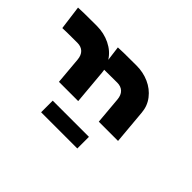

<svg xmlns="http://www.w3.org/2000/svg" viewBox="-84 -792 765 765"><g transform="rotate(45 299.0 -409.0)"><path d="M327 -609Q238 -609 223 -607.5L231 -545.5Q212 -575.5 177.8 -592.2Q143.5 -609 102.5 -609Q13.5 -609 -1.5 -607.5L12 -505.5Q31 -506.5 96 -506.5Q117 -506.5 129.5 -494.5Q142 -482.5 144 -459.5L154 -344.5H262.5L249.5 -491.5Q248.5 -500.5 247.5 -506Q243 -527.5 231 -545.5L236.5 -505.5L247.5 -506Q269 -506.5 320.5 -506.5Q341.5 -506.5 354 -494.5Q366.5 -482.5 368.5 -459.5L378.5 -344.5H487L474 -491.5Q471 -526.5 450.2 -553.2Q429.5 -580 397 -594.5Q364.5 -609 327 -609ZM189.5 -274H393.5V-208.5H189.5Z"/></g></svg>

Font: JuliaMono ExtraBold
Style: Italic
Weight: 800
Italic angle: -9°
Monospace: yes
Designer: cormullion
Foundry: corm
Version: Version 0.057; ttfautohint (v1.8.4)